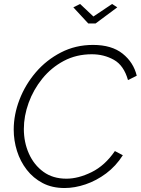

<svg xmlns="http://www.w3.org/2000/svg" viewBox="-20 -940 708 966"><path d="M305 6Q242 6 194.5 -19Q147 -44 114.5 -86Q82 -128 65.5 -180.5Q49 -233 49 -288Q49 -363 78 -438.5Q107 -514 160 -576Q213 -638 286.5 -676Q360 -714 448 -714Q542 -714 597 -670Q652 -626 668 -559L624 -537Q603 -611 553 -639Q503 -667 442 -667Q364 -667 301 -633.5Q238 -600 193 -544.5Q148 -489 124 -422.5Q100 -356 100 -291Q100 -224 125.5 -167Q151 -110 198.5 -75.5Q246 -41 314 -41Q374 -41 441 -74Q508 -107 558 -180L598 -159Q563 -104 514 -67.5Q465 -31 410.5 -12.5Q356 6 305 6ZM349 -903 383 -920 450 -857 544 -920 570 -903 461 -822H424Z"/></svg>

Font: Raleway Light
Style: Italic
Weight: 300
Italic angle: -12°
Designer: Matt McInerney, Pablo Impallari, Rodrigo Fuenzalida
Foundry: Matt McInerney, Pablo Impallari, Rodrigo Fuenzalida
Version: Version 4.026